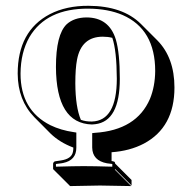

<svg xmlns="http://www.w3.org/2000/svg" viewBox="-20 -459 662 662"><path d="M41 -205.1Q41 -352.1 151.9 -410.2Q209 -439.5 285.2 -439Q403.3 -438.5 465.8 -376.5L522.5 -319.8Q581.5 -259.8 581.5 -157.2Q581.5 -20 476.1 36.1Q427.7 61.5 364.7 65.9V96.2L370.1 97.2Q373.5 98.1 375 99.1Q377 102.1 377 105L433.6 161.6V180.7L377 124L376 126L432.6 182.6Q431.6 182.6 324.7 180.7L221.7 182.6L165 126L163.1 124V105Q164.6 98.6 169.9 97.2L189.9 94.2Q226.6 88.9 231.4 64.9Q232.9 58.1 232.9 49.8Q186 32.2 154.3 1.5L98.1 -55.2Q41.5 -113.3 41 -205.1ZM334.5 -332.5Q260.7 -332.5 245.6 -253.4Q239.7 -223.1 239.7 -171.4Q240.2 -89.8 258.8 -45.9Q275.9 -39.6 296.9 -40Q382.3 -42.5 382.8 -187Q382.3 -284.7 367.2 -328.6Q352.1 -332.5 334.5 -332.5ZM277.8 -398.9Q356 -398.9 379.4 -322.8Q393.1 -276.4 393.1 -187Q393.1 -41 308.6 -30.8Q302.2 -30.3 296.9 -29.8Q173.8 -33.2 172.9 -228Q172.9 -339.8 210 -375.5Q235.4 -398.4 277.8 -398.9ZM50.8 -205.1Q50.8 -79.1 153.8 -27.3Q189.9 -9.8 234.4 -3.4L243.2 -2V49.8Q243.2 93.8 197.3 103Q193.8 103.5 191.4 104L172.9 106.4V115.7Q237.8 113.8 268.1 113.8Q302.7 113.8 367.2 115.7V106.4L348.6 104Q298.8 94.7 297.9 49.8V0L307.1 -1Q450.7 -10.3 497.1 -118.2Q514.6 -161.1 515.1 -213.9Q515.1 -357.9 402.8 -407.2Q353 -428.7 285.2 -429.2Q140.1 -430.2 81.5 -331.1Q51.3 -278.3 50.8 -205.1Z"/></svg>

Font: Linux Biolinum Shadow O
Style: Bold
Weight: 700
Designer: Philipp H. Poll
Foundry: Philipp H. Poll
Version: Version 0.9.2